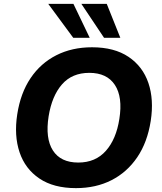

<svg xmlns="http://www.w3.org/2000/svg" viewBox="-20 -960 835 991"><path d="M52 0ZM372 11Q257 11 183.5 -38.5Q110 -88 81 -174Q52 -260 69 -370Q86 -480 138 -557Q190 -634 271 -675Q352 -716 455 -716Q570 -716 643.5 -666.5Q717 -617 746 -531.5Q775 -446 758 -336Q741 -226 688.5 -148.5Q636 -71 555.5 -30Q475 11 372 11ZM384 -121Q473 -121 526.5 -181.5Q580 -242 596 -346Q614 -459 573 -521.5Q532 -584 441 -584Q352 -584 300 -524.5Q248 -465 231 -360Q213 -246 253 -183.5Q293 -121 384 -121ZM517 -765 400 -940H531L601 -765ZM358 -765 229 -940H359L443 -765Z"/></svg>

Font: Winston
Style: Bold Italic
Weight: 700
Italic angle: -9°
Designer: Original fonts by Vernon Adams / Changes by Cristiano Sobral
Foundry: Original fonts by Vernon Adams / Changes by Cristiano Sobral
Version: Version 2.503;July 17, 2020;FontCreator 13.0.0.2655 64-bit